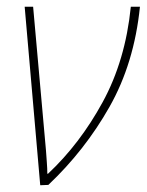

<svg xmlns="http://www.w3.org/2000/svg" viewBox="-20 -547 435 568"><path d="M99 1 53 -527H78L116 -102Q117 -87 118.5 -67.5Q120 -48 120 -33H122Q216 -121 283.5 -244.5Q351 -368 367 -527H394Q377 -360 304 -231Q231 -102 123 0Z"/></svg>

Font: Noto Sans SemiCondensed Thin
Style: Italic
Weight: 100
Width: 4
Italic angle: -12°
Designer: Monotype Design Team
Foundry: Monotype Imaging Inc.
Version: Version 2.013; ttfautohint (v1.8.4.7-5d5b)